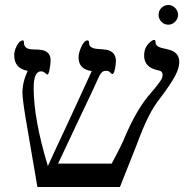

<svg xmlns="http://www.w3.org/2000/svg" viewBox="-20 -749 748 770"><path d="M445 -503V-507Q445 -493 441 -472.5Q437 -452 430 -452Q428 -452 422 -458Q418 -465 404 -465Q388 -465 378 -444Q363 -409 295 -267L213 -93H428Q471 -173 484 -207Q526 -304 574 -363L601 -395Q616 -413 625 -427Q632 -438 632 -448Q632 -458 627 -462Q622 -466 610 -468Q558 -480 558 -526Q558 -560 582 -580Q592 -589 598 -589Q604 -589 604 -578Q604 -564 627 -557L653 -551Q699 -541 699 -500Q699 -477 683 -446Q665 -412 625 -359Q598 -325 578 -286Q554 -239 528 -168L461 1H130L83 -274Q70 -353 70 -377Q70 -420 91 -465Q37 -474 37 -528Q37 -546 48 -566.5Q59 -587 72 -587Q76 -587 76 -578Q76 -552 110 -551L134 -550Q183 -548 183 -507Q183 -494 179 -472Q175 -450 170 -450Q168 -450 166 -452Q155 -463 145 -463Q115 -463 115 -396Q115 -271 172 -83Q193 -130 250 -251L348 -464Q295 -471 295 -519Q295 -537 306.5 -562Q318 -587 331 -587Q337 -587 337 -577Q337 -556 369 -553L393 -551Q445 -549 445 -503ZM616 -690Q616 -706 627.5 -717.5Q639 -729 655 -729Q671 -729 682.5 -717Q694 -705 694 -690Q694 -674 682.5 -662Q671 -650 655 -650Q639 -650 627.5 -661.5Q616 -673 616 -690Z"/></svg>

Font: Libra Serif Modern
Style: Regular
Weight: 400
Designer: Stefan Peev, Context Ltd
Foundry: Stefan Peev, Context Ltd
Version: Version 1.000